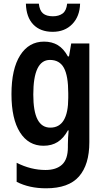

<svg xmlns="http://www.w3.org/2000/svg" viewBox="-20 -778 568 1038"><path d="M218 -553Q261 -553 292.5 -534Q324 -515 347 -473H353L365 -543H463V-9Q463 112 407 176Q351 240 229 240Q138 240 70 205V102Q147 141 226 141Q284 141 315.5 112Q347 83 347 18V4Q347 -11 348 -32.5Q349 -54 351 -73H347Q324 -31 292 -10.5Q260 10 215 10Q134 10 88 -62.5Q42 -135 42 -269Q42 -405 89 -479Q136 -553 218 -553ZM250 -454Q160 -454 160 -267Q160 -176 183 -132Q206 -88 252 -88Q349 -88 349 -249V-274Q349 -368 325.5 -411Q302 -454 250 -454ZM413 -758Q411 -689 370.5 -647.5Q330 -606 265 -606Q198 -606 160 -645.5Q122 -685 120 -758H190Q194 -721 212.5 -705.5Q231 -690 266 -690Q298 -690 318.5 -705Q339 -720 343 -758Z"/></svg>

Font: Noto Sans Lao Looped Condensed SemiBold
Style: Regular
Weight: 600
Width: 3
Designer: Mark Frömberg, Ben Mitchell
Foundry: The Fontpad Ltd
Version: Version 1.002; ttfautohint (v1.8.4.7-5d5b)